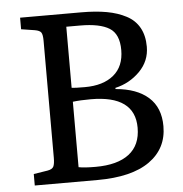

<svg xmlns="http://www.w3.org/2000/svg" viewBox="-51 -749 762 798"><g transform="rotate(-5 330.0 -350.0)"><path d="M62 0V-47.9L120.1 -57.1Q140.1 -60.5 145.5 -71.5Q150.9 -82.5 150.9 -107.9V-596.2Q150.9 -621.1 145 -630.4Q139.2 -639.6 118.2 -643.1L62 -651.9V-700.2H316.9Q377.4 -700.2 423.1 -691.9Q468.8 -683.6 504.2 -665Q539.6 -646.5 557.9 -613.5Q576.2 -580.6 576.2 -534.2Q576.2 -474.6 533.7 -431.6Q491.2 -388.7 431.2 -375V-370.1Q519.5 -362.8 567.9 -319.8Q616.2 -276.9 616.2 -199.2Q616.2 -106 541.5 -53Q466.8 0 323.2 0ZM305.2 -389.2Q381.8 -389.2 425.5 -425.3Q469.2 -461.4 469.2 -529.8Q469.2 -596.7 429.4 -621.3Q389.6 -646 308.1 -646H250V-391.1Q263.2 -389.2 305.2 -389.2ZM320.8 -55.2Q412.1 -55.2 460.4 -92.3Q508.8 -129.4 508.8 -202.1Q508.8 -336.9 325.2 -336.9Q280.8 -336.9 250 -333V-60.1Q272.5 -55.2 320.8 -55.2Z"/></g></svg>

Font: Literata Book
Style: Regular
Weight: 400
Designer: Latin by Veronika Burian and Jose Scaglione. Greek by Irene Vlachou. Cyrillic by Vera Evstafieva
Foundry: TypeTogether
Version: Version 2.003;PS 002.003;hotconv 1.0.88;makeotf.lib2.5.64775